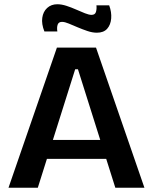

<svg xmlns="http://www.w3.org/2000/svg" viewBox="-20 -884 720 904"><path d="M20 0 248 -660H432L660 0H523L347 -558H334L158 0ZM141 -136V-225H556V-136ZM436 -730Q415 -730 391.5 -738Q368 -746 345.5 -755.5Q323 -765 304 -773Q285 -781 272 -781Q256 -781 251.5 -768Q247 -755 250 -736H189Q175 -771 179 -800Q183 -829 202 -846.5Q221 -864 250 -864Q270 -864 293 -856.5Q316 -849 338.5 -839Q361 -829 380 -821.5Q399 -814 411 -814Q428 -814 432 -828.5Q436 -843 434 -859H494Q506 -827 503.5 -797Q501 -767 484.5 -748.5Q468 -730 436 -730Z"/></svg>

Font: Bricolage Grotesque 48pt Condensed ExtraBold SemiBold
Style: Regular
Weight: 600
Version: Version 1.000;gftools[0.9.30]